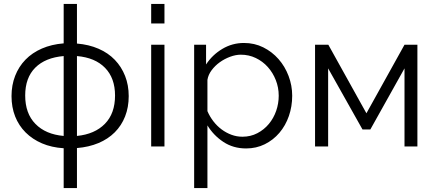

<svg xmlns="http://www.w3.org/2000/svg" viewBox="-20 -750 2233 983"><path d="M374 -527Q435 -522 484.5 -500.5Q534 -479 568 -443.5Q602 -408 620.5 -361Q639 -314 639 -258Q639 -201 620.5 -154Q602 -107 567.5 -72.5Q533 -38 484 -17.5Q435 3 374 8V213H306V9Q244 5 195 -16Q146 -37 111 -72Q76 -107 57.5 -154Q39 -201 39 -258Q39 -314 57.5 -361.5Q76 -409 110.5 -444.5Q145 -480 194.5 -501.5Q244 -523 306 -528V-730H374ZM306 -463Q212 -455 160.5 -403.5Q109 -352 109 -261Q109 -169 161.5 -115.5Q214 -62 306 -54ZM374 -54Q465 -63 517 -116Q569 -169 569 -261Q569 -350 518 -402.5Q467 -455 374 -463Z M754 0V-521H822V0ZM754 -630V-730H822V-630Z M1240 10Q1174 10 1123.5 -23.5Q1073 -57 1042 -108V213H974V-521H1035V-420Q1067 -469 1118 -499.5Q1169 -530 1229 -530Q1283 -530 1328 -507.5Q1373 -485 1406 -447.5Q1439 -410 1457.5 -361Q1476 -312 1476 -260Q1476 -205 1459 -156Q1442 -107 1410.5 -70Q1379 -33 1335.5 -11.5Q1292 10 1240 10ZM1221 -50Q1263 -50 1297.5 -68Q1332 -86 1356.5 -115.5Q1381 -145 1394 -182.5Q1407 -220 1407 -260Q1407 -302 1392 -340Q1377 -378 1351 -407Q1325 -436 1289.5 -453Q1254 -470 1213 -470Q1187 -470 1158.5 -459.5Q1130 -449 1105.5 -431.5Q1081 -414 1063.5 -390.5Q1046 -367 1042 -341V-181Q1054 -153 1072.5 -129Q1091 -105 1114.5 -87.5Q1138 -70 1165 -60Q1192 -50 1221 -50Z M1856 -170 2051 -521H2117V0H2051V-400L1876 -87H1836L1660 -400V0H1593V-521H1661Z"/></svg>

Font: Oxford Sans
Style: Regular
Weight: 400
Designer: Matt McInerney, Pablo Impallari, Rodrigo Fuenzalida
Foundry: Matt McInerney, Pablo Impallari, Rodrigo Fuenzalida
Version: Version 3.000g; ttfautohint (v1.5) -l 8 -r 28 -G 28 -x 14 -D